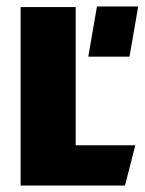

<svg xmlns="http://www.w3.org/2000/svg" viewBox="-20 -576 449 596"><path d="M44 0V-554H215V-125H400L368 0ZM254 -400 281 -556H409L382 -400Z"/></svg>

Font: Tac One
Style: Regular
Weight: 400
Designer: Oluseyi Olusanya, David Udoh, Eyiyemi Adegbite, Mirko Velimirović
Version: Version 1.003; ttfautohint (v1.8.4.7-5d5b)